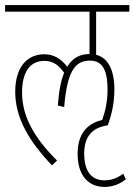

<svg xmlns="http://www.w3.org/2000/svg" viewBox="-20 -642 530 757"><path d="M185 10 205 -9C116 -97 67 -182 67 -277C67 -358 98 -402 155 -402C189 -402 212 -385 233 -355C220 -324 212 -282 208 -226L233 -220C245 -364 277 -403 335 -403C386 -403 404 -362 404 -288C404 -242 395 -203 383 -169C319 -154 286 -109 286 -36C286 54 332 95 392 95C424 95 452 84 476 65L466 43C439 62 418 69 391 69C350 69 312 44 312 -36C312 -106 345 -139 405 -148C417 -180 431 -230 431 -289C431 -369 404 -415 359 -426V-596H490V-622H0V-596H333V-429C297 -429 267 -415 245 -379C219 -412 191 -428 155 -428C83 -428 40 -373 40 -280C40 -175 97 -82 185 10Z"/></svg>

Font: Noto Sans Devanagari ExtraCondensed Thin
Style: Regular
Weight: 100
Width: 2
Designer: Jelle Bosma - Monotype Design Team
Foundry: Monotype Imaging Inc.
Version: Version 2.004